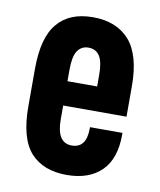

<svg xmlns="http://www.w3.org/2000/svg" viewBox="-67 -591 545 653"><g transform="rotate(10 205.0 -264.0)"><path d="M154.3 -222.7V-174.8Q154.3 -93.8 206.1 -93.8Q256.8 -93.8 256.8 -161.1V-166H369.1V-160.2Q369.1 -77.1 327.1 -35.2Q284.2 7.8 206.1 7.8Q126 7.8 82 -40Q38.1 -88.9 38.1 -199.2V-328.1Q38.1 -437.5 80.1 -486.3Q121.1 -536.1 203.1 -536.1Q284.2 -536.1 329.1 -485.4Q373 -434.6 373 -328.1V-222.7ZM154.3 -345.7V-306.6H256.8V-345.7Q256.8 -391.6 244.1 -411.1Q231.4 -431.6 205.1 -431.6Q180.7 -431.6 167 -411.1Q154.3 -391.6 154.3 -345.7Z"/></g></svg>

Font: Dinish Condensed
Style: Bold
Weight: 700
Width: 3
Designer: Bert Driehuis
Foundry: Playbeing
Version: Version 3.006; git-39231f3c-release